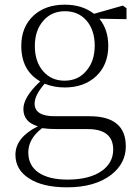

<svg xmlns="http://www.w3.org/2000/svg" viewBox="-20 -541 593 821"><path d="M349 -238Q385 -279 385 -346Q385 -412 350 -453Q315 -493 258 -493Q200 -493 165 -452Q129 -411 129 -344Q129 -278 164 -237Q199 -196 256 -196Q314 -196 349 -238ZM226 11Q188 11 160 7Q101 52 101 111Q101 167 145 197Q189 227 269 227Q362 227 415 190Q464 155 464 99Q464 11 355 11ZM521 -459 405 -461Q443 -414 443 -345Q443 -264 391 -215Q339 -167 257 -167Q211 -167 171 -183Q128 -134 128 -98Q128 -44 214 -44H363Q518 -44 518 85Q518 157 456 206Q386 260 267 260Q161 260 103 221Q46 184 46 121Q46 47 142 -1Q80 -19 80 -75Q80 -126 152 -193Q71 -239 71 -345Q71 -425 123 -474Q174 -521 257 -521Q332 -521 382 -482L505 -517L521 -506Z"/></svg>

Font: Source Han Serif SC ExtraLight
Style: Regular
Weight: 250
Designer: Ryoko NISHIZUKA  (kana & ideographs); Frank Grießhammer (Latin, Greek & Cyrillic); Wenlong ZHANG  (bopomofo); Sandoll Co
Foundry: Adobe Systems Incorporated
Version: Version 1.001 October 20, 2017